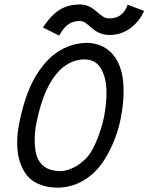

<svg xmlns="http://www.w3.org/2000/svg" viewBox="-20 -841 671 867"><path d="M342 -820.8C276.6 -820.8 225.8 -796.9 174.1 -716.8L247.3 -680.2C275.6 -731.9 303 -746.1 341.1 -746.1C382.1 -746.1 396.7 -683.1 475.8 -683.1C550 -683.1 603.8 -732.9 631.1 -791.5L556.4 -819.8C541.3 -776.9 513.9 -757.8 472.4 -757.8C428.5 -757.8 408.4 -820.8 342 -820.8ZM372.1 -647.5C295.4 -646 233.9 -610.8 193.4 -566.9C150.4 -520.5 98.6 -447.8 65.9 -279.3C60.1 -250 57.6 -222.2 57.6 -196.3C57.6 -144 68.8 -99.1 91.3 -63.5C121.6 -14.6 179.2 6.3 238.8 6.3C319.3 6.3 391.1 -34.2 441.4 -104.5C473.6 -149.9 509.3 -224.6 524.9 -304.7L525.9 -310.1C534.7 -356.4 538.1 -396 538.1 -430.7C538.1 -621.6 423.3 -647.5 372.1 -647.5ZM153.3 -119.6C141.6 -140.1 136.7 -173.3 136.7 -208C136.7 -233.4 139.2 -259.8 143.6 -281.2C168.5 -409.2 206.1 -478.5 248 -522C283.7 -559.1 327.1 -572.8 360.4 -572.8C403.3 -572.8 433.6 -552.2 451.2 -496.6C458 -474.6 460.9 -448.2 460.9 -420.9C460.9 -385.3 456.1 -347.2 450.2 -315.4L448.2 -306.2C437.5 -253.9 407.2 -172.9 381.8 -141.6C352.1 -101.1 296.4 -68.4 253.4 -68.4C200.7 -68.4 170.9 -87.9 153.3 -119.6Z"/></svg>

Font: Fantasque Sans Mono
Style: RegItalic
Weight: 400
Italic angle: -11°
Monospace: yes
Designer: Jany Belluz
Version: Version 1.6.3